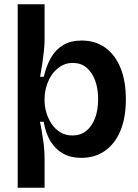

<svg xmlns="http://www.w3.org/2000/svg" viewBox="-20 -725 649 900"><path d="M63 155V-274V-705H189V-540Q189 -516 186 -487.5Q183 -459 178.5 -428Q174 -397 168 -365H185Q197 -416 219 -454.5Q241 -493 276.5 -514Q312 -535 363 -535Q427 -535 473.5 -501.5Q520 -468 545 -406.5Q570 -345 570 -259Q570 -173 544.5 -112Q519 -51 472 -18Q425 15 361 15Q312 15 276 -5Q240 -25 217 -62.5Q194 -100 185 -154H167Q172 -134 175.5 -111.5Q179 -89 182.5 -66Q186 -43 187.5 -20Q189 3 189 24V155ZM320 -90Q358 -90 384.5 -111.5Q411 -133 425.5 -171Q440 -209 440 -260Q440 -311 425.5 -349Q411 -387 385 -408.5Q359 -430 321 -430Q295 -430 274 -419.5Q253 -409 237 -392Q221 -375 210.5 -353.5Q200 -332 194.5 -309Q189 -286 189 -266V-252Q189 -225 197.5 -196.5Q206 -168 222.5 -143.5Q239 -119 263.5 -104.5Q288 -90 320 -90Z"/></svg>

Font: Bricolage Grotesque 36pt SemiBold
Style: Regular
Weight: 600
Designer: Mathieu Triay
Foundry: Atelier Triay
Version: Version 1.001;gftools[0.9.33.dev8+g029e19f]